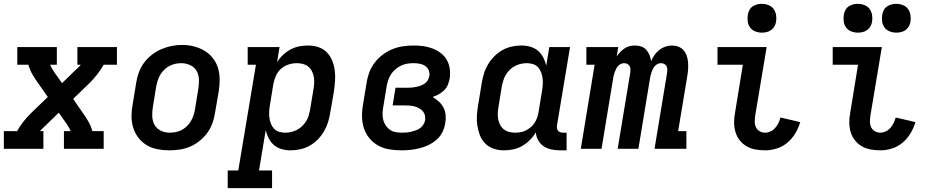

<svg xmlns="http://www.w3.org/2000/svg" viewBox="-27 -775 4847 1000"><path d="M-7 0V-92H62Q77 -119 96.5 -143.5Q116 -168 139 -190L222 -270L168 -347Q153 -368 140.5 -390Q128 -412 121 -438H63V-530H269V-438H234Q238 -428 243.5 -418.5Q249 -409 255 -400L296 -342L362 -406Q365 -409 367 -411Q369 -413 372 -415Q372 -415 372 -415Q372 -415 372 -416H373Q373 -416 373 -416Q373 -416 373 -416Q378 -421 383.5 -426.5Q389 -432 394 -438H376V-530H582V-438H513Q498 -411 478.5 -386.5Q459 -362 437 -340L354 -260L407 -183Q422 -162 434.5 -140Q447 -118 454 -92H513V0H306V-92H341Q337 -102 331.5 -111.5Q326 -121 320 -130L279 -188L213 -124Q211 -121 208.5 -119Q206 -117 203 -115Q203 -115 203 -115Q203 -115 203 -114Q203 -114 203 -114Q203 -114 203 -114Q197 -109 191.5 -103.5Q186 -98 181 -92H199V0Z M854 8Q823 8 792.5 2Q762 -4 737 -19Q712 -34 694 -57.5Q676 -81 667 -109.5Q658 -138 658 -169.5Q658 -201 664 -232L682 -342Q686 -369 695.5 -396Q705 -423 722 -446.5Q739 -470 762.5 -488.5Q786 -507 812.5 -518.5Q839 -530 866 -535.5Q893 -541 921 -541Q953 -541 982.5 -533.5Q1012 -526 1037.5 -511Q1063 -496 1081.5 -472.5Q1100 -449 1108.5 -420.5Q1117 -392 1117 -360.5Q1117 -329 1112 -298L1093 -188Q1089 -161 1079.5 -134Q1070 -107 1053 -83.5Q1036 -60 1013 -41.5Q990 -23 963.5 -11.5Q937 0 909 4Q881 8 854 8ZM856 -84Q872 -84 888 -87Q904 -90 918.5 -97.5Q933 -105 945.5 -117Q958 -129 966.5 -143Q975 -157 980 -172Q985 -187 988 -203L1006 -313Q1010 -338 1009 -362.5Q1008 -387 996.5 -406.5Q985 -426 963 -436Q941 -446 917 -446Q901 -446 885.5 -442.5Q870 -439 855.5 -431.5Q841 -424 829 -412.5Q817 -401 808.5 -387Q800 -373 795 -357.5Q790 -342 787 -327L769 -217Q765 -193 766 -168.5Q767 -144 778 -124.5Q789 -105 810.5 -94.5Q832 -84 856 -84Q856 -84 856 -84Q856 -84 856 -84Z M1159 205V113H1214L1306 -438H1263V-530H1429L1416 -451Q1429 -472 1447 -489Q1465 -506 1486.5 -517.5Q1508 -529 1531 -533.5Q1554 -538 1577 -538Q1605 -538 1631 -529.5Q1657 -521 1675 -502.5Q1693 -484 1703 -459.5Q1713 -435 1716.5 -408.5Q1720 -382 1718 -354Q1716 -326 1712 -298L1693 -188Q1689 -163 1681.5 -138.5Q1674 -114 1660.5 -91Q1647 -68 1628 -48.5Q1609 -29 1585.5 -16Q1562 -3 1536.5 2.5Q1511 8 1486 8Q1462 8 1439.5 1.5Q1417 -5 1400 -19.5Q1383 -34 1372.5 -54.5Q1362 -75 1357 -97L1322 113H1390V205ZM1458 -84Q1474 -84 1489.5 -87.5Q1505 -91 1519.5 -98.5Q1534 -106 1546 -117.5Q1558 -129 1567 -143Q1576 -157 1580.5 -172.5Q1585 -188 1588 -203L1606 -313Q1609 -329 1609.5 -345.5Q1610 -362 1607 -377Q1604 -392 1597 -405.5Q1590 -419 1578 -428.5Q1566 -438 1551 -442Q1536 -446 1519 -446Q1519 -446 1519 -446Q1519 -446 1519 -446Q1497 -446 1475.5 -439Q1454 -432 1437 -417Q1420 -402 1410.5 -381Q1401 -360 1397 -339L1379 -229Q1376 -212 1375 -195.5Q1374 -179 1376 -163Q1378 -147 1383.5 -132Q1389 -117 1399.5 -105.5Q1410 -94 1425.5 -89Q1441 -84 1458 -84Z M2065 8Q2032 8 2001 3Q1970 -2 1943.5 -16.5Q1917 -31 1897.5 -54.5Q1878 -78 1868.5 -107Q1859 -136 1858.5 -168Q1858 -200 1864 -232L1882 -342Q1886 -370 1896 -397Q1906 -424 1924 -448Q1942 -472 1966 -490Q1990 -508 2017 -519Q2044 -530 2072.5 -534Q2101 -538 2128 -538Q2154 -538 2179 -534.5Q2204 -531 2227 -522Q2250 -513 2269 -498.5Q2288 -484 2300 -463Q2312 -442 2315.5 -417Q2319 -392 2315 -366Q2312 -350 2305.5 -333.5Q2299 -317 2286 -304.5Q2273 -292 2257.5 -283.5Q2242 -275 2226 -270Q2243 -260 2258 -246.5Q2273 -233 2282.5 -215Q2292 -197 2294 -175.5Q2296 -154 2292 -133Q2288 -109 2277 -86.5Q2266 -64 2247 -47.5Q2228 -31 2205.5 -20Q2183 -9 2159 -3Q2135 3 2111.5 5.5Q2088 8 2065 8ZM2067 -84Q2079 -84 2091 -85Q2103 -86 2115 -89Q2127 -92 2139 -96Q2151 -100 2161 -107.5Q2171 -115 2178 -126Q2185 -137 2187 -149Q2189 -162 2186 -174.5Q2183 -187 2175 -196Q2167 -205 2156 -211Q2145 -217 2133 -220.5Q2121 -224 2107.5 -225Q2094 -226 2081 -226H2018L2033 -318H2096Q2108 -318 2119 -319Q2130 -320 2141.5 -322.5Q2153 -325 2164 -329Q2175 -333 2185 -340Q2195 -347 2201 -357Q2207 -367 2209 -379Q2212 -394 2206 -408.5Q2200 -423 2187.5 -431.5Q2175 -440 2159 -443Q2143 -446 2127 -446Q2111 -446 2094.5 -443.5Q2078 -441 2062.5 -433.5Q2047 -426 2033.5 -415Q2020 -404 2010.5 -389.5Q2001 -375 1995.5 -359Q1990 -343 1987 -327L1969 -217Q1966 -200 1965.5 -183Q1965 -166 1969 -150.5Q1973 -135 1982 -121.5Q1991 -108 2004 -99Q2017 -90 2033.5 -87Q2050 -84 2067 -84Z M2598 8Q2570 8 2544.5 -0.5Q2519 -9 2500.5 -27.5Q2482 -46 2472.5 -70.5Q2463 -95 2459 -121.5Q2455 -148 2457 -176Q2459 -204 2464 -232L2482 -342Q2486 -367 2493.5 -391.5Q2501 -416 2514.5 -439Q2528 -462 2547.5 -481.5Q2567 -501 2590 -514Q2613 -527 2638.5 -532.5Q2664 -538 2689 -538Q2713 -538 2735.5 -531.5Q2758 -525 2775 -510.5Q2792 -496 2802.5 -475.5Q2813 -455 2818 -433L2834 -530H2942L2874 -122Q2873 -114 2874 -107Q2875 -100 2879.5 -94.5Q2884 -89 2891 -86.5Q2898 -84 2906 -84H2924V8H2891Q2868 8 2845.5 3.5Q2823 -1 2805 -13Q2787 -25 2776 -44.5Q2765 -64 2764 -86Q2751 -64 2732.5 -45.5Q2714 -27 2692 -14.5Q2670 -2 2646 3Q2622 8 2598 8ZM2656 -84Q2671 -84 2685 -86.5Q2699 -89 2712.5 -96Q2726 -103 2738 -113Q2750 -123 2758 -136Q2766 -149 2771 -163Q2776 -177 2778 -191L2796 -301Q2799 -318 2800 -334.5Q2801 -351 2799 -367Q2797 -383 2791.5 -398Q2786 -413 2775.5 -424.5Q2765 -436 2749.5 -441Q2734 -446 2717 -446Q2702 -446 2686 -442.5Q2670 -439 2655.5 -431.5Q2641 -424 2629 -412.5Q2617 -401 2608.5 -387Q2600 -373 2595 -357.5Q2590 -342 2587 -327L2569 -217Q2566 -201 2565.5 -184.5Q2565 -168 2568 -153Q2571 -138 2578 -124.5Q2585 -111 2597 -101.5Q2609 -92 2624.5 -88Q2640 -84 2656 -84Q2656 -84 2656 -84Q2656 -84 2656 -84Z M2998 0 3070 -438H3027V-530H3193L3185 -481Q3193 -493 3203.5 -504Q3214 -515 3226 -523Q3238 -531 3252 -534.5Q3266 -538 3280 -538Q3280 -538 3280 -538Q3280 -538 3280 -538Q3298 -538 3313.5 -532.5Q3329 -527 3339.5 -515Q3350 -503 3356 -488Q3362 -473 3364 -456Q3371 -473 3381.5 -488Q3392 -503 3406.5 -514.5Q3421 -526 3438.5 -532Q3456 -538 3472 -538Q3490 -538 3506 -532Q3522 -526 3533 -513.5Q3544 -501 3549.5 -485Q3555 -469 3556.5 -452Q3558 -435 3557 -417Q3556 -399 3553 -381L3505 -92H3548V0H3382L3448 -399Q3449 -408 3448.5 -416.5Q3448 -425 3443.5 -432Q3439 -439 3431.5 -442.5Q3424 -446 3415 -446Q3406 -446 3397.5 -441.5Q3389 -437 3383 -430Q3377 -423 3373 -414.5Q3369 -406 3366 -397.5Q3363 -389 3361 -380.5Q3359 -372 3358 -364L3298 0H3190L3256 -399Q3257 -408 3256.5 -416.5Q3256 -425 3251.5 -432Q3247 -439 3239.5 -442.5Q3232 -446 3223 -446Q3214 -446 3205.5 -441.5Q3197 -437 3191 -430Q3185 -423 3181 -414.5Q3177 -406 3174 -397.5Q3171 -389 3169 -380.5Q3167 -372 3166 -364L3106 0Z M3958 8Q3932 8 3907.5 3.5Q3883 -1 3862 -13Q3841 -25 3826 -44Q3811 -63 3804 -86Q3797 -109 3796.5 -134.5Q3796 -160 3801 -186L3842 -438H3710V-530H3966L3906 -171Q3904 -155 3904 -140Q3904 -125 3910.5 -112Q3917 -99 3929.5 -91.5Q3942 -84 3958 -84Q3972 -84 3986 -90.5Q4000 -97 4010.5 -109Q4021 -121 4027.5 -134.5Q4034 -148 4038 -163L4141 -139Q4132 -109 4115.5 -81Q4099 -53 4074 -32Q4049 -11 4018.5 -1.5Q3988 8 3958 8ZM3941 -605Q3923 -605 3906.5 -611.5Q3890 -618 3880 -631.5Q3870 -645 3867.5 -662.5Q3865 -680 3868 -698Q3870 -711 3876 -722.5Q3882 -734 3893 -741.5Q3904 -749 3916.5 -752Q3929 -755 3941 -755Q3959 -755 3975.5 -748.5Q3992 -742 4002 -728.5Q4012 -715 4015 -697.5Q4018 -680 4015 -662Q4013 -649 4006.5 -637.5Q4000 -626 3989.5 -618.5Q3979 -611 3966.5 -608Q3954 -605 3941 -605Z M4558 8Q4532 8 4507.5 3.5Q4483 -1 4462 -13Q4441 -25 4426 -44Q4411 -63 4404 -86Q4397 -109 4396.5 -134.5Q4396 -160 4401 -186L4442 -438H4310V-530H4566L4506 -171Q4504 -155 4504 -140Q4504 -125 4510.5 -112Q4517 -99 4529.5 -91.5Q4542 -84 4558 -84Q4572 -84 4586 -90.5Q4600 -97 4610.5 -109Q4621 -121 4627.5 -134.5Q4634 -148 4638 -163L4741 -139Q4732 -109 4715.5 -81Q4699 -53 4674 -32Q4649 -11 4618.5 -1.5Q4588 8 4558 8ZM4641 -605Q4623 -605 4606.5 -611.5Q4590 -618 4580 -631.5Q4570 -645 4567.5 -662.5Q4565 -680 4568 -698Q4570 -711 4576 -722.5Q4582 -734 4593 -741.5Q4604 -749 4616.5 -752Q4629 -755 4641 -755Q4659 -755 4675.5 -748.5Q4692 -742 4702 -728.5Q4712 -715 4715 -697.5Q4718 -680 4715 -662Q4713 -649 4706.5 -637.5Q4700 -626 4689.5 -618.5Q4679 -611 4666.5 -608Q4654 -605 4641 -605ZM4441 -605Q4423 -605 4406.5 -611.5Q4390 -618 4380 -631.5Q4370 -645 4367.5 -662.5Q4365 -680 4368 -698Q4370 -711 4376 -722.5Q4382 -734 4393 -741.5Q4404 -749 4416.5 -752Q4429 -755 4441 -755Q4459 -755 4475.5 -748.5Q4492 -742 4502 -728.5Q4512 -715 4515 -697.5Q4518 -680 4515 -662Q4513 -649 4506.5 -637.5Q4500 -626 4489.5 -618.5Q4479 -611 4466.5 -608Q4454 -605 4441 -605Z"/></svg>

Font: Iosevka Curly Slab SmBdEx
Style: Italic
Weight: 600
Width: 7
Italic angle: -9°
Monospace: yes
Designer: Belleve Invis
Foundry: Belleve Invis
Version: Version 11.1.0; ttfautohint (v1.8.3)